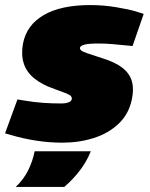

<svg xmlns="http://www.w3.org/2000/svg" viewBox="-35 -555 592 759"><path d="M211 9Q160 9 108 1Q56 -7 6 -22L-15 -28L34 -162L58 -158Q99 -151 135 -148.5Q171 -146 205 -146Q226 -146 237.5 -151Q249 -156 249 -166Q249 -171 245 -175.5Q241 -180 226.5 -186Q212 -192 181 -203Q131 -220 100 -245.5Q69 -271 58.5 -305.5Q48 -340 56 -383Q70 -456 138 -495.5Q206 -535 322 -535Q373 -535 424.5 -526.5Q476 -518 505 -509L533 -500L489 -373L469 -375Q440 -378 410.5 -380.5Q381 -383 355 -383Q313 -383 297 -378Q281 -373 281 -365Q281 -360 286 -355.5Q291 -351 309.5 -344.5Q328 -338 369 -325Q421 -309 449.5 -286.5Q478 -264 486.5 -233Q495 -202 486 -161Q474 -104 434 -66Q394 -28 336 -9.5Q278 9 211 9ZM27 184Q58 155 76 119Q94 83 102 43H324Q308 83 281 118.5Q254 154 219 184Z"/></svg>

Font: REM Black
Style: Italic
Weight: 900
Italic angle: -11°
Designer: Octavio Pardo
Foundry: Ashler Design
Version: Version 1.005;gftools[0.9.28]